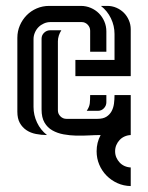

<svg xmlns="http://www.w3.org/2000/svg" viewBox="-20 -460 504 654"><path d="M309.1 55.2Q309.1 25.4 322.8 0Q305.7 0 283.9 1.2Q262.2 2.4 240 2Q217.8 1.5 196.5 -2.4Q175.3 -6.3 158.4 -15.9Q141.6 -25.4 131.6 -42.5Q121.6 -59.6 121.6 -86.9V-328.1Q121.6 -340.3 130.4 -348.6Q139.2 -356.9 150.9 -356.9H189Q183.6 -348.6 180.4 -338.9Q177.2 -329.1 177.2 -319.3V-84Q177.2 -72.3 185.8 -63.7Q194.3 -55.2 206.1 -55.2H312Q331.1 -55.2 342.3 -62.3Q353.5 -69.3 359.9 -80.8Q366.2 -92.3 368.2 -106.7Q370.1 -121.1 370.1 -136.2H425.3V0Q414.1 0.5 404.3 4.9Q394.5 9.3 387.5 16.8Q380.4 24.4 376.2 34.2Q372.1 43.9 372.1 55.2Q372.1 66.4 376.2 76.2Q380.4 85.9 387.5 93.5Q394.5 101.1 404.3 105.5Q414.1 109.9 425.3 110.4V173.8Q400.9 173.3 379.9 163.8Q358.9 154.3 343 138.2Q327.1 122.1 318.1 100.8Q309.1 79.6 309.1 55.2ZM287.1 -283.7V-355.5Q287.1 -367.2 278.6 -376Q270 -384.8 258.3 -384.8H151.9Q140.1 -384.8 129.6 -380.1Q119.1 -375.5 111.3 -367.7Q103.5 -359.9 98.9 -349.1Q94.2 -338.4 94.2 -326.7V-95.7Q94.2 -67.9 106.2 -42.5Q118.2 -17.1 140.1 0Q120.6 0 102.3 -3.7Q84 -7.3 70.1 -16.6Q56.2 -25.9 47.6 -41Q39.1 -56.2 39.1 -79.6V-331.1Q39.1 -353.5 47.6 -373.3Q56.2 -393.1 70.8 -408Q85.4 -422.9 105.2 -431.4Q125 -439.9 147.5 -439.9H255.4Q273.4 -439.9 289.3 -433.1Q305.2 -426.3 316.9 -414.6Q328.6 -402.8 335.4 -387Q342.3 -371.1 342.3 -353V-283.7ZM236.8 -255.9H370.1V-344.2Q370.1 -372.1 357.9 -397.5Q345.7 -422.9 323.7 -439.9H345.7Q361.8 -439.9 376.5 -433.6Q391.1 -427.2 401.9 -416.5Q412.6 -405.8 418.9 -391.1Q425.3 -376.5 425.3 -360.4V-200.7H236.8ZM275.4 -82.5Q284.7 -96.2 285.9 -108.4Q287.1 -120.6 287.1 -136.2H342.3V-111.8Q342.3 -100.1 334 -91.3Q325.7 -82.5 313.5 -82.5Z"/></svg>

Font: Isar CAT
Style: Regular
Weight: 400
Designer: Digitized by Peter Wiegel
Foundry: CAT-Fonts, Peter Wiegel
Version: Version 1.000; ttfautohint (v1.3)